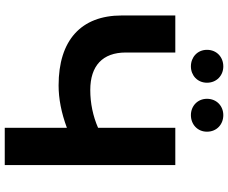

<svg xmlns="http://www.w3.org/2000/svg" viewBox="-94 -842 937 788"><g transform="rotate(90 374.0 -448.5)"><path d="M658 -700H505V-383C457 -362 404 -351 350 -351C251 -351 196 -401 196 -497V-700H44V-480C44 -313 146 -221 331 -221C385 -221 443 -232 505 -255V0H658ZM453 -764C491 -764 521 -791 521 -830C521 -870 491 -897 453 -897C416 -897 386 -870 386 -830C386 -791 416 -764 453 -764ZM253 -764C290 -764 320 -791 320 -830C320 -870 290 -897 253 -897C215 -897 185 -870 185 -830C185 -791 215 -764 253 -764Z"/></g></svg>

Font: Montserrat-Alt1
Style: Bold
Weight: 700
Designer: Differentunic
Foundry: Differentunic
Version: Version 7.222